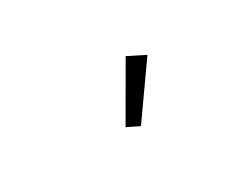

<svg xmlns="http://www.w3.org/2000/svg" viewBox="-33 -933 665 512"><g transform="rotate(-30 300.0 -677.0)"><path d="M297 -586 260 -604 355 -768 407 -742Z"/></g></svg>

Font: IBM Plex Thai Light
Style: Regular
Weight: 300
Designer: Mike Abbink, Paul van der Laan, Pieter van Rosmalen, Ben Mitchell, Mark Frömberg
Foundry: Bold Monday
Version: Version 1.0